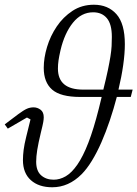

<svg xmlns="http://www.w3.org/2000/svg" viewBox="-21 -780 581 812"><path d="M200 12Q143 12 109.5 -18Q76 -48 76 -103Q76 -123 79 -146.5Q82 -170 90 -202L108 -275L93 -283L12 -236L-1 -254L56 -297Q79 -314 92.5 -320Q106 -326 121 -326Q137 -326 150.5 -316Q164 -306 164 -284Q164 -276 162 -264Q160 -252 152 -220Q141 -174 136.5 -146Q132 -118 132 -96Q132 -57 153 -38.5Q174 -20 206 -20Q232 -20 257 -34.5Q282 -49 306 -83.5Q330 -118 352.5 -176Q375 -234 397 -321L409 -370H318Q235 -370 199.5 -401Q164 -432 164 -493Q164 -535 178 -581.5Q192 -628 219 -668Q246 -708 285.5 -734Q325 -760 376 -760Q436 -760 471.5 -720Q507 -680 507 -593Q507 -554 500 -504.5Q493 -455 480 -401H540L532 -370H473Q460 -320 443.5 -271Q427 -222 408 -178.5Q389 -135 367.5 -100Q346 -65 324 -43Q269 12 200 12ZM373 -728Q323 -728 287.5 -684Q252 -640 235 -568Q229 -542 226.5 -524.5Q224 -507 224 -490Q224 -401 331 -401H416Q428 -449 435 -482.5Q442 -516 446 -541Q450 -566 451 -585Q452 -604 452 -624Q452 -678 431 -703Q410 -728 373 -728Z"/></svg>

Font: IBM Plex Serif Light
Style: Italic
Weight: 300
Italic angle: -14°
Designer: Mike Abbink, Paul van der Laan, Pieter van Rosmalen
Foundry: Bold Monday
Version: Version 3.001